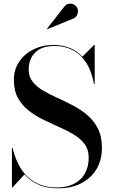

<svg xmlns="http://www.w3.org/2000/svg" viewBox="-20 -1003 610 1038"><path d="M295.5 15Q231.5 15 186.8 -5.2Q142 -25.5 112.5 -60L48 10H44.5V-203.5H48Q58.5 -159 77 -120.2Q95.5 -81.5 124.2 -52.2Q153 -23 193.5 -6.2Q234 10.5 288.5 10.5Q340 10.5 378.5 -8.5Q417 -27.5 438.2 -63.8Q459.5 -100 459.5 -151Q459.5 -194.5 437.5 -224Q415.5 -253.5 379.5 -275.2Q343.5 -297 300.5 -316Q257.5 -335 214.2 -356Q171 -377 135 -405.2Q99 -433.5 77 -473.5Q55 -513.5 55 -571Q55 -628 84.5 -670.5Q114 -713 162 -736.5Q210 -760 266.5 -760Q315.5 -760 355.8 -744.5Q396 -729 425 -696.5L488.5 -760H492V-549.5H488Q475.5 -618.5 446 -664Q416.5 -709.5 373 -732Q329.5 -754.5 275 -754.5Q206 -754.5 170.5 -719.2Q135 -684 135 -627Q135 -588.5 156.5 -561.2Q178 -534 213.2 -513.2Q248.5 -492.5 290.8 -473.5Q333 -454.5 375.5 -432.2Q418 -410 453 -380Q488 -350 509.5 -307.5Q531 -265 531 -204Q531 -138 501.8 -88.8Q472.5 -39.5 419.2 -12.2Q366 15 295.5 15ZM235.5 -845 234 -847.5 326 -965Q337 -980 351 -982.5Q365 -985 377.5 -979.2Q390 -973.5 395.5 -963.5Q402 -953.5 401.2 -940.5Q400.5 -927.5 393.5 -916.8Q386.5 -906 373.5 -901.5Z"/></svg>

Font: Bodoni Moda 48pt Medium
Style: Regular
Weight: 500
Designer: Owen Earl
Foundry: indestructible type
Version: Version 2.005